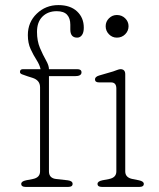

<svg xmlns="http://www.w3.org/2000/svg" viewBox="-20 -735 625 755"><path d="M172.5 -61Q172.5 -34 201.5 -31L246.5 -26Q265.5 -23.5 265.5 -12Q265.5 0 248.5 0H80.5Q63.5 0 63.5 -12Q63.5 -22 82.5 -26L108.5 -31Q137.5 -36.5 137.5 -61V-392Q137.5 -419.5 107.5 -429L88.5 -435Q74.5 -439.5 66.5 -442.8Q58.5 -446 58.5 -452Q58.5 -463 70.5 -463H139.5Q136 -480 123.8 -499Q111.5 -518 100.5 -541.8Q89.5 -565.5 89.5 -597Q89.5 -647.5 124.5 -681.2Q159.5 -715 209.5 -715Q256.5 -715 283 -690.2Q309.5 -665.5 309.5 -626Q309.5 -607 302.2 -597Q295 -587 283.5 -587Q256.5 -587 256.5 -619V-638Q256.5 -663 243.8 -677Q231 -691 203 -691Q168.5 -691 147 -669.8Q125.5 -648.5 125.5 -609.5Q125.5 -574 137.2 -546.2Q149 -518.5 160.8 -498Q172.5 -477.5 172.5 -463H283.5Q300.5 -463 300.5 -450.5Q300.5 -435.5 274.5 -435.5H172.5ZM439.5 -587Q421.5 -587 408.5 -600.2Q395.5 -613.5 395.5 -632Q395.5 -650 408.5 -663Q421.5 -676 439.5 -676Q459 -676 472.2 -663Q485.5 -650 485.5 -632Q485.5 -613.5 472.2 -600.2Q459 -587 439.5 -587ZM472.5 -443V-61Q472.5 -36.5 501.5 -31L526.5 -26Q545.5 -22 545.5 -12Q545.5 0 528.5 0H380.5Q363.5 0 363.5 -12Q363.5 -22 382.5 -26L408.5 -31Q437.5 -36.5 437.5 -61V-387Q437.5 -411 416.5 -411H369.5Q353.5 -411 353.5 -423Q353.5 -433 369.5 -438L424.5 -454Q432 -456.5 440.5 -459.8Q449 -463 453.5 -463Q472.5 -463 472.5 -443Z"/></svg>

Font: Fraunces 9pt SuperSoft Thin
Style: Regular
Weight: 100
Version: Version 1.000;[b76b70a41]